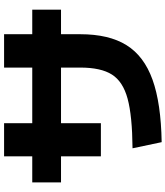

<svg xmlns="http://www.w3.org/2000/svg" viewBox="47 -850 843 978"><g transform="rotate(-90 469.0 -360.5)"><path d="M614.3 -374V-471.7H331.1V-268.6H162.1V-471.7H29.3V-618.2H162.1V-761.7H331.1V-618.2H614.3V-761.7H784.2V-618.2H909.2V-471.7H784.2V-374Q784.2 -227.5 728.5 -138.2Q672.9 -48.8 552.7 -5.6Q432.6 37.6 234.4 41L203.1 -107.4Q369.1 -108.9 456.1 -132.6Q543 -156.2 578.6 -212.2Q614.3 -268.1 614.3 -374Z"/></g></svg>

Font: Pretendard JP Black
Style: Regular
Weight: 900
Designer: Base glyphs from Inter by Rasmus Andersson; Hangeul glyphs from Noto Sans CJK(Source Han Sans) by Jang Soo-young and Kan
Foundry: Kil Hyung-jin
Version: Version 1.309